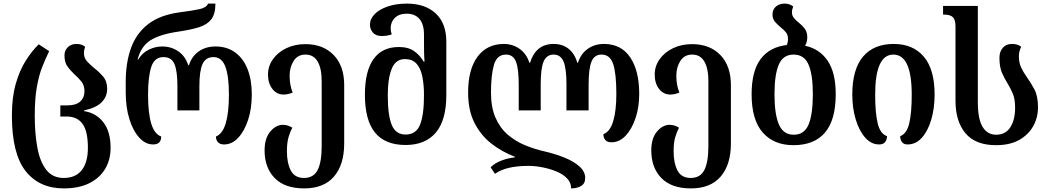

<svg xmlns="http://www.w3.org/2000/svg" viewBox="-20 -793 5829 1066"><path d="M334 253Q198 253 122 156.5Q46 60 46 -152Q46 -252 67.5 -327.5Q89 -403 123.5 -457Q158 -511 195 -547L253 -509Q234 -470 215.5 -424Q197 -378 185 -312.5Q173 -247 173 -152Q173 -51 187.5 27Q202 105 237 150Q272 195 334 195Q400 195 434 151.5Q468 108 468 28Q468 -64 438.5 -105Q409 -146 351 -146H315V-208H355Q402 -208 425.5 -229.5Q449 -251 449 -287Q449 -319 432 -340Q415 -361 394 -380Q373 -399 355.5 -422.5Q338 -446 338 -486Q338 -513 356.5 -531Q375 -549 404 -549Q422 -549 433.5 -544.5Q445 -540 453 -533Q446 -516 446 -498Q446 -471 464 -451.5Q482 -432 504 -414Q530 -394 552.5 -368Q575 -342 575 -300Q575 -256 544 -225Q513 -194 447 -180V-176Q513 -166 553.5 -114.5Q594 -63 594 28Q594 93 564.5 143.5Q535 194 477 223.5Q419 253 334 253Z M830 9Q788 9 753.5 -28.5Q719 -66 698.5 -131.5Q678 -197 678 -281V-338Q678 -446 708 -528Q738 -610 804.5 -660.5Q871 -711 981 -725Q1051 -734 1089 -742.5Q1127 -751 1135 -773H1176Q1176 -715 1153 -685.5Q1130 -656 1085.5 -642Q1041 -628 974 -618Q868 -603 815 -569Q762 -535 744 -462H747Q770 -500 806.5 -517.5Q843 -535 880 -535Q931 -535 970 -508Q1009 -481 1025 -431H1029Q1045 -481 1084 -508Q1123 -535 1176 -535Q1240 -535 1285.5 -502Q1331 -469 1354.5 -409Q1378 -349 1378 -269Q1378 -190 1357.5 -127.5Q1337 -65 1302.5 -28Q1268 9 1224 9Q1202 9 1190.5 -3Q1179 -15 1179 -35Q1216 -50 1233.5 -109Q1251 -168 1251 -269Q1251 -371 1231 -423.5Q1211 -476 1165 -476Q1122 -476 1104.5 -437.5Q1087 -399 1087 -315V-180H965V-315Q965 -399 948.5 -437.5Q932 -476 888 -476Q837 -476 819.5 -420.5Q802 -365 802 -269Q802 -166 819.5 -107.5Q837 -49 875 -35Q875 9 830 9Z M1669 253Q1561 253 1505 195.5Q1449 138 1449 42Q1449 -25 1480.5 -62.5Q1512 -100 1551 -100Q1578 -100 1603 -84Q1591 -62 1582 -31.5Q1573 -1 1573 47Q1573 112 1594.5 153.5Q1616 195 1668 195Q1721 195 1743.5 151Q1766 107 1766 19V-343Q1766 -413 1743.5 -451.5Q1721 -490 1676 -490Q1633 -490 1610.5 -455Q1588 -420 1588 -372Q1588 -347 1592 -324Q1596 -301 1605 -279Q1579 -268 1554 -268Q1517 -268 1492.5 -299Q1468 -330 1468 -379Q1468 -426 1495.5 -464.5Q1523 -503 1570 -525.5Q1617 -548 1675 -548Q1774 -548 1832.5 -487.5Q1891 -427 1891 -321V4Q1891 121 1834.5 187Q1778 253 1669 253Z M2232 12Q2118 12 2062 -57Q2006 -126 2006 -267Q2006 -397 2053.5 -464.5Q2101 -532 2195 -532Q2247 -532 2279.5 -509Q2312 -486 2332 -451H2337Q2335 -475 2334.5 -505Q2334 -535 2334 -558V-602Q2334 -658 2309 -687.5Q2284 -717 2238 -717Q2196 -717 2172.5 -694Q2149 -671 2149 -636Q2149 -618 2155 -602Q2129 -593 2101 -593Q2066 -593 2050 -612.5Q2034 -632 2034 -655Q2034 -688 2060 -714.5Q2086 -741 2132.5 -757Q2179 -773 2239 -773Q2340 -773 2399 -718.5Q2458 -664 2458 -561V-266Q2458 -125 2399.5 -56.5Q2341 12 2232 12ZM2232 -46Q2290 -46 2312 -100.5Q2334 -155 2334 -264Q2334 -324 2324.5 -369.5Q2315 -415 2292 -440Q2269 -465 2228 -465Q2177 -465 2155 -411.5Q2133 -358 2133 -263Q2133 -153 2155 -99.5Q2177 -46 2232 -46Z M3333 -549Q3429 -549 3479 -474.5Q3529 -400 3529 -272Q3529 -198 3508.5 -137Q3488 -76 3453.5 -39.5Q3419 -3 3375 -3Q3352 -3 3341 -15.5Q3330 -28 3330 -48Q3367 -62 3384.5 -120Q3402 -178 3402 -272Q3402 -384 3384.5 -437Q3367 -490 3320 -490Q3280 -490 3264 -451Q3248 -412 3248 -322V-180H3125V-325Q3125 -414 3108.5 -452Q3092 -490 3054 -490Q3015 -490 2998.5 -452Q2982 -414 2982 -325V-180H2860V-322Q2860 -412 2844.5 -451Q2829 -490 2789 -490Q2739 -490 2722.5 -433Q2706 -376 2706 -279Q2706 -196 2731.5 -138.5Q2757 -81 2800 -44.5Q2843 -8 2895.5 13.5Q2948 35 3001 47Q3062 61 3114 82Q3166 103 3197.5 131.5Q3229 160 3229 195Q3229 226 3206.5 239.5Q3184 253 3151 253Q3151 221 3128.5 197.5Q3106 174 3069.5 159Q3033 144 2992 136Q2951 128 2914 128Q2853 128 2807 138.5Q2761 149 2728 172L2704 136Q2726 113 2764 98.5Q2802 84 2838 81V77Q2767 50 2708.5 4.5Q2650 -41 2614.5 -110.5Q2579 -180 2579 -279Q2579 -408 2631.5 -478.5Q2684 -549 2778 -549Q2826 -549 2864.5 -522Q2903 -495 2919 -445H2923Q2938 -495 2970.5 -522Q3003 -549 3054 -549Q3103 -549 3137 -522Q3171 -495 3185 -445H3189Q3205 -495 3243.5 -522Q3282 -549 3333 -549Z M3816 253Q3708 253 3652 195.5Q3596 138 3596 42Q3596 -25 3627.5 -62.5Q3659 -100 3698 -100Q3725 -100 3750 -84Q3738 -62 3729 -31.5Q3720 -1 3720 47Q3720 112 3741.5 153.5Q3763 195 3815 195Q3868 195 3890.5 151Q3913 107 3913 19V-343Q3913 -413 3890.5 -451.5Q3868 -490 3823 -490Q3780 -490 3757.5 -455Q3735 -420 3735 -372Q3735 -347 3739 -324Q3743 -301 3752 -279Q3726 -268 3701 -268Q3664 -268 3639.5 -299Q3615 -330 3615 -379Q3615 -426 3642.5 -464.5Q3670 -503 3717 -525.5Q3764 -548 3822 -548Q3921 -548 3979.5 -487.5Q4038 -427 4038 -321V4Q4038 121 3981.5 187Q3925 253 3816 253Z M4450 -539Q4530 -522 4575 -456Q4620 -390 4620 -270Q4620 -127 4560.5 -57Q4501 13 4385 13Q4277 13 4215 -57Q4153 -127 4153 -270Q4153 -398 4203 -465Q4253 -532 4348 -543Q4355 -557 4355 -578Q4355 -599 4343.5 -613.5Q4332 -628 4317 -639Q4299 -654 4284 -670.5Q4269 -687 4269 -712Q4269 -741 4288.5 -757Q4308 -773 4335 -773Q4352 -773 4363.5 -768.5Q4375 -764 4384 -757Q4377 -740 4377 -724Q4377 -706 4388.5 -692.5Q4400 -679 4415 -667Q4433 -653 4447.5 -634.5Q4462 -616 4462 -586Q4462 -560 4450 -539ZM4387 -45Q4446 -45 4469.5 -102Q4493 -159 4493 -270Q4493 -379 4469 -434.5Q4445 -490 4386 -490Q4328 -490 4304 -434.5Q4280 -379 4280 -270Q4280 -159 4304.5 -102Q4329 -45 4387 -45Z M4861 9Q4817 9 4783.5 -29Q4750 -67 4731 -130Q4712 -193 4712 -268Q4712 -408 4771.5 -478.5Q4831 -549 4942 -549Q5049 -549 5109 -478.5Q5169 -408 5169 -268Q5169 -192 5150.5 -129Q5132 -66 5098.5 -28.5Q5065 9 5019 9Q4998 9 4988 -4Q4978 -17 4978 -37Q5015 -51 5028.5 -109.5Q5042 -168 5042 -267Q5042 -490 4940 -490Q4839 -490 4839 -267Q4839 -166 4853 -108Q4867 -50 4905 -37Q4904 -16 4893.5 -3.5Q4883 9 4861 9Z M5510 13Q5396 13 5340.5 -53Q5285 -119 5285 -234V-646Q5285 -683 5270.5 -697.5Q5256 -712 5221 -712H5216V-760H5409V-227Q5409 -132 5435.5 -88.5Q5462 -45 5511 -45Q5563 -45 5589.5 -86.5Q5616 -128 5616 -195Q5616 -243 5603 -273.5Q5590 -304 5574 -330Q5557 -357 5543 -389Q5529 -421 5529 -472Q5529 -507 5548 -528Q5567 -549 5598 -549Q5617 -549 5629.5 -544.5Q5642 -540 5650 -533Q5637 -510 5637 -481Q5637 -444 5649.5 -418Q5662 -392 5679 -368Q5702 -336 5722.5 -298Q5743 -260 5743 -198Q5743 -140 5716.5 -92.5Q5690 -45 5638.5 -16Q5587 13 5510 13Z"/></svg>

Font: Noto Serif Georgian SemiCondensed SemiBold
Style: Regular
Weight: 600
Width: 4
Designer: Monotype Design Team, Akaki Razmadze
Foundry: Google LLC
Version: Version 2.003; ttfautohint (v1.8.4.7-5d5b)